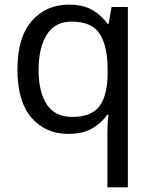

<svg xmlns="http://www.w3.org/2000/svg" viewBox="-20 -566 655 826"><path d="M442 11Q442 -7 443 -31Q444 -55 447 -72H441Q418 -38 377.5 -14Q337 10 273 10Q176 10 115.5 -59.5Q55 -129 55 -267Q55 -405 116.5 -475.5Q178 -546 276 -546Q339 -546 379 -522Q419 -498 443 -463H447L460 -536H530V240H442ZM290 -63Q373 -63 407.5 -108.5Q442 -154 443 -248V-266Q443 -368 409 -420.5Q375 -473 288 -473Q216 -473 181 -416.5Q146 -360 146 -265Q146 -170 181.5 -116.5Q217 -63 290 -63Z"/></svg>

Font: Noto Sans Imperial Aramaic
Style: Regular
Weight: 400
Designer: Monotype Design Team
Foundry: Monotype Imaging Inc.
Version: Version 2.001; ttfautohint (v1.8.4.7-5d5b)